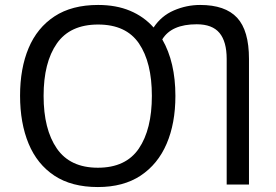

<svg xmlns="http://www.w3.org/2000/svg" viewBox="-20 -745 1115 775"><path d="M688 -358Q688 -247 652.5 -164.5Q617 -82 547.5 -36Q478 10 375 10Q269 10 199.5 -36Q130 -82 95.5 -165Q61 -248 61 -359Q61 -469 95.5 -551Q130 -633 200 -679Q270 -725 376 -725Q449 -725 505 -701.5Q561 -678 600 -634Q631 -681 682 -703Q733 -725 788 -725Q889 -725 937 -673.5Q985 -622 985 -507V0H895V-507Q895 -577 866 -612Q837 -647 774 -647Q672 -647 635 -586Q688 -494 688 -358ZM156 -358Q156 -223 209.5 -145.5Q263 -68 375 -68Q488 -68 540.5 -145.5Q593 -223 593 -358Q593 -493 541 -569.5Q489 -646 376 -646Q263 -646 209.5 -569.5Q156 -493 156 -358Z"/></svg>

Font: Noto Sans IKEA
Style: Regular
Weight: 400
Designer: Monotype Design Team
Foundry: Monotype Imaging Inc.
Version: Version 2.001